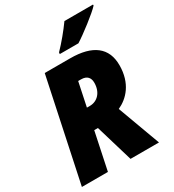

<svg xmlns="http://www.w3.org/2000/svg" viewBox="-218 -1049 1057 1169"><g transform="rotate(-30 311.0 -464.0)"><path d="M297 -779 296 -768H427C476 -798 592 -887 622 -921V-928H421C386 -879 339 -822 297 -779ZM8 0H191L246 -262H272L350 0H550L440 -299C509 -330 577 -400 577 -528C577 -651 496 -714 338 -714H159ZM297 -403H276L311 -570H331C374 -570 391 -546 391 -512C391 -445 350 -403 297 -403Z"/></g></svg>

Font: Noto Sans SemiCondensed Black
Style: Italic
Weight: 900
Width: 4
Italic angle: -12°
Designer: Monotype Design Team
Foundry: Monotype Imaging Inc.
Version: Version 2.013